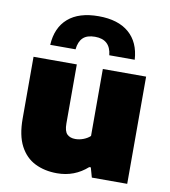

<svg xmlns="http://www.w3.org/2000/svg" viewBox="-89 -885 859 970"><g transform="rotate(10 340.5 -400.0)"><path d="M268.5 9Q204.5 9 155.2 -15.5Q106 -40 78 -93.2Q50 -146.5 50 -233V-550H272V-247Q272 -207.5 287.2 -192.5Q302.5 -177.5 329.5 -177.5Q350.5 -177.5 371.2 -185.5Q392 -193.5 405.5 -206.5V-550H627.5V0H446L432 -50H424Q358 9 268.5 9ZM122.5 -624Q127.5 -713 182.8 -761Q238 -809 339 -809Q439 -809 494.8 -761Q550.5 -713 556 -624H425.5Q417.5 -703.5 339 -703.5Q297.5 -703.5 277 -683.5Q256.5 -663.5 252.5 -624Z"/></g></svg>

Font: Encode Sans SemiExpanded SemiExpanded Black
Style: Regular
Weight: 900
Width: 6
Designer: Multiple Designers
Foundry: Impallari Type
Version: Version 3.000; ttfautohint (v1.8.3) -l 8 -r 50 -G 200 -x 14 